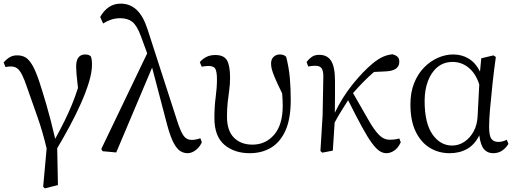

<svg xmlns="http://www.w3.org/2000/svg" viewBox="-20 -827 2830 1054"><path d="M10 -459 0 -484Q16 -503 34.5 -513.5Q53 -524 77 -523Q99 -523 118 -513Q137 -503 156 -472Q175 -441 196 -378Q213 -326 235.5 -249.5Q258 -173 283 -65Q312 -118 334 -162.5Q356 -207 374 -250.5Q392 -294 408 -344Q402 -396 400 -421Q398 -446 398 -462Q398 -496 411 -512Q424 -528 447 -528Q460 -528 467 -525Q474 -522 479 -517Q482 -508 483.5 -498Q485 -488 485 -472Q485 -431 468.5 -376.5Q452 -322 424.5 -260Q397 -198 363 -135Q329 -72 294 -13L298 189L226 207L217 198L236 -12Q214 -105 185 -187Q156 -269 130 -343Q114 -391 101 -416.5Q88 -442 74 -452Q60 -462 41 -462Q35 -462 26.5 -461.5Q18 -461 10 -459Z M1080 -68 1088 -46Q1076 -19 1054 -2.5Q1032 14 1009 14Q990 14 971 3Q952 -8 934 -41Q916 -74 898 -140L815 -456L618 10L543 3L536 -9L788 -534L754 -627Q732 -687 706.5 -707Q681 -727 640 -727Q613 -727 589.5 -719Q566 -711 546 -698L530 -734Q549 -768 577 -787.5Q605 -807 643 -807Q693 -807 729.5 -773.5Q766 -740 790 -666L953 -162Q973 -100 989.5 -79.5Q1006 -59 1031 -59Q1042 -59 1054 -61Q1066 -63 1080 -68Z M1087 -461 1077 -486Q1092 -504 1113 -514.5Q1134 -525 1162 -525Q1209 -525 1226 -496Q1243 -467 1243 -400Q1243 -365 1238.5 -333Q1234 -301 1230 -266Q1226 -231 1226 -187Q1226 -110 1264 -71.5Q1302 -33 1366 -33Q1438 -33 1485 -87.5Q1532 -142 1532 -247Q1532 -275 1529 -314Q1502 -369 1489 -400Q1476 -431 1472 -447.5Q1468 -464 1468 -478Q1468 -502 1482 -515Q1496 -528 1516 -528Q1539 -528 1551 -515Q1566 -456 1571 -400Q1576 -344 1576 -277Q1576 -174 1547 -110Q1518 -46 1467.5 -16Q1417 14 1351 14Q1266 14 1211.5 -32.5Q1157 -79 1157 -179Q1157 -243 1164 -294Q1171 -345 1171 -391Q1171 -432 1162.5 -448.5Q1154 -465 1123 -465Q1114 -465 1104.5 -463.5Q1095 -462 1087 -461Z M2172 -67 2180 -46Q2166 -15 2144.5 -0.5Q2123 14 2101 14Q2082 14 2063.5 2Q2045 -10 2022 -41Q1999 -72 1967.5 -129.5Q1936 -187 1891 -277Q1872 -246 1854.5 -219Q1837 -192 1817 -154Q1815 -115 1812 -76Q1809 -37 1807 0L1749 11L1739 2L1751 -193L1755 -408Q1755 -438 1745.5 -452Q1736 -466 1711 -466Q1701 -466 1691.5 -465Q1682 -464 1672 -462L1663 -487Q1676 -504 1692 -515Q1708 -526 1733 -526Q1777 -526 1798 -492.5Q1819 -459 1819 -382Q1819 -376 1819 -356Q1819 -336 1819 -308.5Q1819 -281 1818.5 -254Q1818 -227 1818 -208Q1858 -292 1915 -363Q1972 -434 2025 -478Q2058 -505 2084 -516Q2110 -527 2135 -529Q2151 -525 2161.5 -516Q2172 -507 2172 -488Q2172 -438 2096 -435L2033 -432Q2003 -406 1974.5 -377Q1946 -348 1918 -316Q1968 -230 2000 -173Q2032 -116 2059 -88Q2086 -60 2119 -60Q2136 -60 2149.5 -62Q2163 -64 2172 -67Z M2602 -191 2611 -363Q2592 -423 2553 -455Q2514 -487 2465 -487Q2416 -487 2381.5 -458.5Q2347 -430 2329 -381.5Q2311 -333 2311 -273Q2311 -151 2354 -89.5Q2397 -28 2462 -28Q2498 -28 2529 -48.5Q2560 -69 2580 -105.5Q2600 -142 2602 -191ZM2762 -60 2771 -37Q2758 -15 2737 -0.5Q2716 14 2687 14Q2656 14 2637 -8Q2618 -30 2611 -84Q2586 -33 2544.5 -9.5Q2503 14 2448 14Q2388 14 2339.5 -15.5Q2291 -45 2262 -104.5Q2233 -164 2233 -254Q2233 -320 2253.5 -371Q2274 -422 2308.5 -457Q2343 -492 2384.5 -510Q2426 -528 2468 -528Q2516 -528 2554 -504.5Q2592 -481 2615 -434L2622 -507L2689 -523L2702 -514Q2692 -444 2684 -370Q2676 -296 2670.5 -233Q2665 -170 2665 -132Q2665 -82 2677.5 -65Q2690 -48 2715 -48Q2740 -48 2762 -60Z"/></svg>

Font: Shippori Mincho TTF
Style: Regular
Weight: 400
Version: Version 2.100